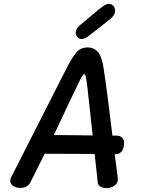

<svg xmlns="http://www.w3.org/2000/svg" viewBox="-20 -954 734 984"><path d="M575 -164H568L583 -46L584 -36Q584 -15 566.5 -2.5Q549 10 526 10Q508 10 495 2.5Q482 -5 481 -18L465 -165L209 -166L137 -22Q122 9 84 9Q60 9 45 -3Q30 -15 33 -32Q33 -39 38 -47L163 -293Q303 -568 316 -594Q349 -660 371.5 -685.5Q394 -711 429 -711Q462 -711 482.5 -686.5Q503 -662 511 -604Q533 -458 556 -259H576Q595 -259 605.5 -249Q616 -239 616 -221Q616 -197 605 -180.5Q594 -164 575 -164ZM455 -260 429 -497Q424 -540 420.5 -557Q417 -574 412 -574Q407 -574 399.5 -561.5Q392 -549 382.5 -528.5Q373 -508 369 -500Q328 -417 295 -344L256 -262ZM368 -786Q368 -795 374 -806.5Q380 -818 392 -827L488 -907Q507 -922 517 -928Q527 -934 538 -934Q552 -934 561 -924Q570 -914 570 -900Q570 -875 542 -854L440 -774Q426 -763 417 -758.5Q408 -754 399 -754Q386 -754 377 -764Q368 -774 368 -786Z"/></svg>

Font: Mali Medium
Style: Italic
Weight: 500
Italic angle: -10°
Version: Version 1.000; ttfautohint (v1.6)